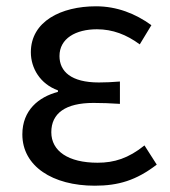

<svg xmlns="http://www.w3.org/2000/svg" viewBox="-20 -577 541 610"><path d="M281 13C356 13 413 -4 478 -54L439 -115C388 -74 343 -60 290 -60C197 -60 143 -97 143 -157C143 -217 188 -250 277 -250C304 -250 330 -249 361 -247V-318C335 -316 315 -315 294 -315C206 -315 169 -350 169 -399C169 -455 221 -484 288 -484C338 -484 382 -467 424 -436L461 -497C410 -534 351 -557 285 -557C174 -557 78 -509 78 -411C78 -360 108 -310 164 -290V-285C103 -269 51 -227 51 -150C51 -49 147 13 281 13Z"/></svg>

Font: Noto Sans KR Regular
Style: Regular
Weight: 400
Designer: Ryoko NISHIZUKA  (kana & ideographs); Paul D. Hunt (Latin, Greek & Cyrillic); Wenlong ZHANG  (bopomofo); Sandoll Communi
Foundry: Adobe Systems Incorporated
Version: Version 1.004;PS 1.004;hotconv 1.0.82;makeotf.lib2.5.63406